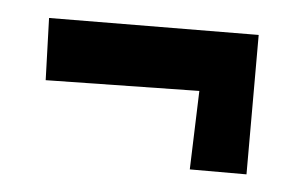

<svg xmlns="http://www.w3.org/2000/svg" viewBox="-30 -447 445 280"><g transform="rotate(5 192.5 -307.0)"><path d="M259.8 -320.3 35.2 -316.4 32.2 -407.2 338.9 -409.2V-205.1H255.9Z"/></g></svg>

Font: Maiden Orange
Style: Regular
Weight: 400
Designer: Astigmatic (AOETI)
Foundry: Astigmatic (AOETI)
Version: Version 1.001